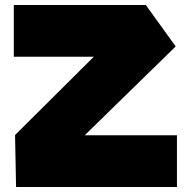

<svg xmlns="http://www.w3.org/2000/svg" viewBox="-20 -745 760 765"><path d="M35 -519V-725H561L539 -519ZM211 -102 40 -206V-207L561 -725L680 -560ZM44 0 40 -206H685V0Z"/></svg>

Font: Foldit ExtraBold
Style: Regular
Weight: 800
Version: Version 1.003